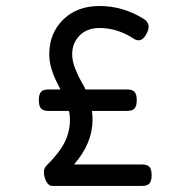

<svg xmlns="http://www.w3.org/2000/svg" viewBox="-20 -610 640 630"><path d="M141.6 -431.6Q141.6 -408.7 148.7 -385Q155.8 -361.3 165.8 -341.6Q175.8 -321.8 185.5 -302.2Q195.3 -282.7 202.4 -260.5Q209.5 -238.3 209.5 -217.3Q209.5 -178.2 192.4 -143.6Q175.3 -108.9 133.3 -67.4Q124 -58.1 124 -46.4Q124 -29.8 131.8 -14.9Q139.6 0 150.4 0H446.8Q463.4 0 470.5 -8.1Q477.5 -16.1 477.5 -35.2Q477.5 -54.2 470.5 -62.3Q463.4 -70.3 446.8 -70.3H222.7Q283.7 -139.6 283.7 -217.8Q283.7 -251 273.2 -283.2Q262.7 -315.4 250.2 -336.4Q237.8 -357.4 227.3 -383.3Q216.8 -409.2 216.8 -431.6Q216.8 -468.8 241.2 -493.4Q265.6 -518.1 306.2 -518.1Q365.7 -518.1 418 -483.4Q443.4 -466.8 460.4 -498.5Q478.5 -531.2 451.7 -547.9Q383.8 -590.3 306.6 -590.3Q232.4 -590.3 187 -545.4Q141.6 -500.5 141.6 -431.6ZM138.2 -316.4Q121.6 -316.4 114.5 -308.3Q107.4 -300.3 107.4 -281.2Q107.4 -262.2 114.5 -254.2Q121.6 -246.1 138.2 -246.1H397.9Q414.6 -246.1 421.6 -254.2Q428.7 -262.2 428.7 -281.2Q428.7 -300.3 421.6 -308.3Q414.6 -316.4 397.9 -316.4Z"/></svg>

Font: Courier Prime Code
Style: Regular
Weight: 400
Designer: Alan Dague-Greene
Foundry: Quote-Unquote Apps
Version: Version 3.18